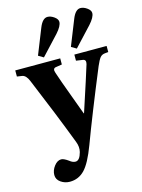

<svg xmlns="http://www.w3.org/2000/svg" viewBox="-155 -832 856 1155"><g transform="rotate(-15 272.5 -254.5)"><path d="M143 -540 206 -698Q227 -751 258 -751Q278 -751 299 -736Q320 -721 320 -704Q320 -678 284 -638L175 -521ZM348 -540 411 -698Q432 -751 463 -751Q483 -751 504 -736Q525 -721 525 -704Q525 -678 489 -638L380 -521ZM-12 -452V-490H268V-452L230 -446Q207 -443 218 -413Q236 -358 274.5 -255Q313 -152 319 -134H321Q395 -359 412 -416Q419 -443 397 -446L356 -452V-490H557V-452L536 -450Q516 -448 505 -434Q494 -420 479 -385Q366 -112 302 60Q263 164 225 203Q187 242 133 242Q102 242 77 224.5Q52 207 52 179Q52 150 72 124Q92 98 116 98Q132 98 161 119Q179 134 197 134Q223 134 236 85Q244 54 230 19Q157 -172 59 -406Q44 -442 21 -447Z"/></g></svg>

Font: Heuristica
Style: Bold
Weight: 700
Version: Version 1.0.2